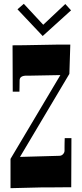

<svg xmlns="http://www.w3.org/2000/svg" viewBox="-20 -984 430 1008"><path d="M83 -562 82.5 -525.4Q82 -514.6 82 -502.9H46.9L45.9 -746.1Q76.7 -746.1 105.5 -746.6L291 -750H349.1L344.2 -596.2L85 -160.2L291 -166Q303.2 -166 311 -174.6Q318.8 -183.1 318.8 -192.9V-212.9Q318.8 -223.6 319.1 -234.9Q319.3 -246.1 319.8 -258.8H355L354 -1Q317.4 -0.5 286.1 -0.5L232.4 0Q213.4 0 193.8 0Q177.7 0 35.2 3.9V-149.9L296.9 -589.8Q163.6 -586.9 143.6 -586.9H120.1Q83 -586.9 83 -562ZM204.1 -794.9 71.8 -935.1 105 -963.9 207 -854 322.8 -962.9 353 -929.7Z"/></svg>

Font: Smokum
Style: Regular
Weight: 400
Designer: Astigmatic (AOETI)
Foundry: Astigmatic (AOETI)
Version: Version 1.001